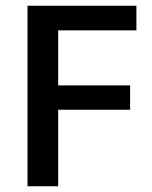

<svg xmlns="http://www.w3.org/2000/svg" viewBox="-20 -650 529 670"><path d="M456 -630V-544H183V-352H434V-267H183V0H76V-630Z"/></svg>

Font: Ek Mukta Medium
Style: Regular
Weight: 500
Designer: Girish Dalvi and Yashodeep Gholap
Foundry: Ek Type
Version: Version 2.538;PS 1.002;hotconv 16.6.51;makeotf.lib2.5.65220;